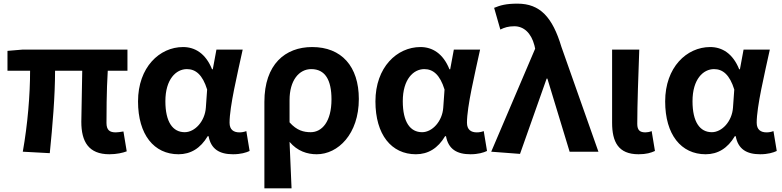

<svg xmlns="http://www.w3.org/2000/svg" viewBox="-20 -832 4287 1053"><path d="M580 14C620 14 654 6 675 -2L657 -111C639 -108 625 -106 615 -106C582 -106 564 -118 564 -158C564 -191 564 -337 571 -444H679V-560H104L21 -553V-444H145C145 -312 132 -152 105 0L253 8C268 -141 282 -303 282 -444H431C430 -342 426 -204 426 -164C426 -55 466 14 580 14Z M959 14C1026 14 1080 -19 1119 -85H1124C1137 -14 1184 14 1258 14C1300 14 1330 5 1349 -4L1331 -113C1318 -108 1305 -106 1293 -106C1262 -106 1239 -120 1239 -159C1239 -248 1282 -426 1311 -560H1167L1147 -452H1143C1108 -539 1049 -574 984 -574C855 -574 737 -463 737 -276C737 -93 825 14 959 14ZM993 -107C928 -107 887 -162 887 -277C887 -398 946 -453 1005 -453C1053 -453 1091 -422 1116 -341L1109 -242C1104 -167 1049 -107 993 -107Z M1430 201H1579C1575 114 1572 36 1568 -54C1611 -3 1665 14 1717 14C1834 14 1948 -97 1948 -289C1948 -468 1853 -574 1692 -574C1544 -574 1430 -479 1430 -273ZM1684 -107C1646 -107 1608 -116 1568 -161V-283C1568 -391 1620 -453 1687 -453C1763 -453 1798 -394 1798 -287C1798 -165 1746 -107 1684 -107Z M2261 14C2328 14 2382 -19 2421 -85H2426C2439 -14 2486 14 2560 14C2602 14 2632 5 2651 -4L2633 -113C2620 -108 2607 -106 2595 -106C2564 -106 2541 -120 2541 -159C2541 -248 2584 -426 2613 -560H2469L2449 -452H2445C2410 -539 2351 -574 2286 -574C2157 -574 2039 -463 2039 -276C2039 -93 2127 14 2261 14ZM2295 -107C2230 -107 2189 -162 2189 -277C2189 -398 2248 -453 2307 -453C2355 -453 2393 -422 2418 -341L2411 -242C2406 -167 2351 -107 2295 -107Z M2832 12 2978 -401H2982L3104 0H3262L3059 -575C3010 -738 2942 -812 2818 -812C2755 -812 2724 -803 2690 -789L2724 -670C2747 -681 2767 -688 2801 -688C2852 -688 2893 -652 2911 -583L2915 -565L2674 0Z M3482 14C3525 14 3550 6 3572 -4L3554 -113C3542 -108 3529 -106 3520 -106C3490 -106 3475 -117 3475 -153C3475 -258 3481 -423 3486 -560H3337V-159C3337 -54 3371 14 3482 14Z M3850 14C3917 14 3971 -19 4010 -85H4015C4028 -14 4075 14 4149 14C4191 14 4221 5 4240 -4L4222 -113C4209 -108 4196 -106 4184 -106C4153 -106 4130 -120 4130 -159C4130 -248 4173 -426 4202 -560H4058L4038 -452H4034C3999 -539 3940 -574 3875 -574C3746 -574 3628 -463 3628 -276C3628 -93 3716 14 3850 14ZM3884 -107C3819 -107 3778 -162 3778 -277C3778 -398 3837 -453 3896 -453C3944 -453 3982 -422 4007 -341L4000 -242C3995 -167 3940 -107 3884 -107Z"/></svg>

Font: Source Han Sans KR
Style: Bold
Weight: 700
Designer: Ryoko NISHIZUKA 西塚涼子 (kana, bopomofo & ideographs); Paul D. Hunt (Latin, Greek & Cyrillic); Sandoll Communications 산돌커뮤니
Foundry: Adobe
Version: Version 2.004;hotconv 1.0.118;makeotfexe 2.5.65603